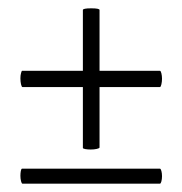

<svg xmlns="http://www.w3.org/2000/svg" viewBox="-20 -442 438 461"><path d="M29 -20Q29 -26 30 -31.5Q31 -37 33 -37H364Q366 -37 367.5 -31.5Q369 -26 369 -19Q369 -12 367.5 -6.5Q366 -1 364 -1H34Q32 -1 30.5 -7Q29 -13 29 -20ZM29 -254Q29 -261 30.5 -266.5Q32 -272 33 -272H364Q366 -272 367.5 -266Q369 -260 369 -253Q369 -246 367.5 -239.5Q366 -233 364 -233H34Q32 -233 30.5 -239.5Q29 -246 29 -254ZM198 -83Q191 -83 185 -84Q179 -85 179 -87V-418Q179 -422 199 -422Q219 -422 219 -418V-88Q219 -86 212.5 -84.5Q206 -83 198 -83Z"/></svg>

Font: Cormorant Infant
Style: Regular
Weight: 400
Designer: Christian Thalmann (Catharsis Fonts)
Foundry: Catharsis Fonts
Version: Version 4.000